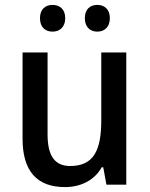

<svg xmlns="http://www.w3.org/2000/svg" viewBox="-20 -753 611 783"><path d="M143 -679C143 -641 166 -624 194 -624C223 -624 246 -642 246 -679C246 -716 223 -733 194 -733C166 -733 143 -716 143 -679ZM326 -679C326 -642 348 -624 377 -624C405 -624 428 -642 428 -679C428 -716 405 -733 377 -733C348 -733 326 -716 326 -679ZM495 -539H393V-263C393 -141 363 -76 266 -76C203 -76 174 -118 174 -205V-539H72V-187C72 -56 130 10 245 10C307 10 364 -16 395 -71H401L414 0H495Z"/></svg>

Font: Noto Sans SemiCondensed Medium
Style: Regular
Weight: 500
Width: 4
Designer: Monotype Design Team
Foundry: Monotype Imaging Inc.
Version: Version 2.013